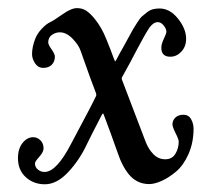

<svg xmlns="http://www.w3.org/2000/svg" viewBox="-20 -448 509 480"><path d="M129.4 -367.2Q119.1 -367.2 109.9 -360.8Q100.6 -354.5 100.6 -341.8Q100.6 -336.4 108.9 -324.7Q117.2 -313 117.2 -306.6Q117.2 -293.9 109.4 -286.1Q101.6 -278.3 88.4 -278.3Q75.2 -278.3 67.6 -289.8Q60.1 -301.3 60.1 -312.5Q60.1 -330.1 67.9 -350.6Q73.2 -364.3 84.5 -376.2Q95.7 -388.2 105.5 -392.6Q114.7 -397 136.5 -412.4Q158.2 -427.7 172.4 -427.7Q186 -427.7 195.8 -421.1Q205.6 -414.6 216.8 -400.9Q233.9 -379.9 245.6 -350.6Q257.3 -322.3 265.1 -300.3Q266.6 -296.4 267.3 -295.4Q268.1 -294.4 268.8 -295.2Q269.5 -295.9 271.5 -299.8Q273.9 -304.7 279.5 -314.9Q285.2 -325.2 288.1 -330.1Q292 -336.9 300.8 -353.3Q309.6 -369.6 312.7 -375Q315.9 -380.4 323.2 -391.8Q330.6 -403.3 335.2 -407.2Q339.8 -411.1 347.2 -417Q354.5 -422.9 362.1 -424.8Q369.6 -426.8 378.9 -426.8Q404.8 -426.8 425 -401.4Q445.3 -376 445.3 -351.1Q445.3 -331.5 433.3 -318.8Q421.4 -306.2 405.8 -306.2Q383.3 -306.2 383.3 -328.6Q383.3 -337.9 389.6 -351.1Q396 -364.3 396 -368.7Q396 -375.5 389.4 -384Q382.8 -392.6 374.5 -392.6Q363.3 -392.6 353.5 -378.7Q343.8 -364.7 323.2 -325.7Q305.7 -291.5 285.6 -255.9Q283.2 -252.4 285.2 -248Q335 -117.2 344.2 -93.3Q351.1 -75.2 363.5 -62.5Q376 -49.8 393.1 -49.8Q410.2 -49.8 418.5 -63.5Q426.8 -77.1 426.8 -94.2Q426.8 -99.6 418.9 -115.2Q411.1 -130.9 411.1 -137.2Q411.1 -147 418.5 -154.1Q425.8 -161.1 438.5 -161.1Q451.7 -161.1 457.8 -149.9Q463.9 -138.7 463.9 -126.5Q463.9 -91.3 451.2 -62.7Q438.5 -34.2 419.9 -18.8Q401.4 -3.4 383.8 4.4Q366.2 12.2 353 12.2Q321.3 12.2 300.8 -13.7Q285.2 -33.2 274.9 -64Q254.4 -122.1 239.3 -161.6Q237.8 -166.5 234.9 -161.6Q205.1 -104 198.2 -89.4Q179.2 -48.3 150.6 -17.8Q122.1 12.7 92.3 12.7Q64 12.7 44.4 -5.1Q24.9 -22.9 24.9 -52.7Q24.9 -76.2 36.4 -90.6Q47.9 -105 63 -105Q73.2 -105 81.1 -97.2Q88.9 -89.4 88.9 -77.1Q88.9 -67.9 78.1 -55.9Q67.4 -43.9 67.4 -39.6Q67.4 -29.8 75 -23.9Q82.5 -18.1 91.3 -18.1Q121.6 -18.1 158.2 -89.4Q210.9 -188 219.7 -207Q221.7 -210.4 219.7 -215.8Q208.5 -244.1 181.6 -320.8Q176.8 -335.4 161.4 -351.3Q146 -367.2 129.4 -367.2Z"/></svg>

Font: Cooper*
Style: Italic
Weight: 400
Italic angle: -7°
Designer: Owen Earl
Foundry: indestructible type*
Version: Version 0.001